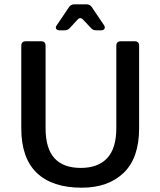

<svg xmlns="http://www.w3.org/2000/svg" viewBox="-20 -859 746 893"><path d="M360 14Q223 14 151 -55Q79 -124 79 -262V-646Q79 -667 100 -667H172Q192 -667 192 -646V-263Q192 -169 233 -123.5Q274 -78 356 -78Q436 -78 478.5 -123.5Q521 -169 521 -263V-646Q521 -667 542 -667H607Q627 -667 627 -646V-262Q627 -124 555 -55Q483 14 360 14ZM257 -718Q245 -718 241 -725.5Q237 -733 245 -743L301 -826Q310 -839 326 -839H382Q398 -839 407 -826L463 -743Q470 -733 466 -725.5Q462 -718 450 -718H427Q411 -718 402 -730L368 -766Q354 -783 340 -767L306 -730Q296 -718 280 -718Z"/></svg>

Font: Pitagon Sans Medium
Style: Regular
Weight: 500
Designer: Travis Tran
Foundry: Pitagon
Version: Version 1.001; ttfautohint (v1.8.4.7-5d5b);gftools[0.9.26]